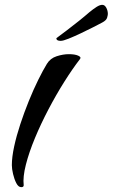

<svg xmlns="http://www.w3.org/2000/svg" viewBox="-20 -761 466 794"><path d="M68 13Q56 13 47.5 -3.5Q39 -20 34 -41.5Q29 -63 29 -78Q29 -111 38.5 -155Q48 -199 64 -247.5Q80 -296 99 -343Q118 -390 138 -430.5Q158 -471 174 -497Q188 -520 214.5 -528.5Q241 -537 265 -537Q289 -537 303 -531Q317 -525 311 -517Q280 -477 246 -423Q212 -369 180.5 -309Q149 -249 124.5 -190Q100 -131 87 -80Q74 -29 78 5Q78 13 68 13ZM231 -592Q213 -592 213 -603Q232 -617 257 -636Q282 -655 307 -675Q332 -695 349 -710Q366 -724 379.5 -732.5Q393 -741 403 -741Q413 -741 419.5 -729Q426 -717 426 -703Q426 -699 423 -688Q420 -677 403 -668Q390 -661 365.5 -648.5Q341 -636 313.5 -623Q286 -610 263.5 -601Q241 -592 231 -592Z"/></svg>

Font: Grechen Fuemen
Style: Regular
Weight: 400
Designer: Robert E. Leuschke
Foundry: Robert E. Leuschke
Version: Version 1.010; ttfautohint (v1.8.3)